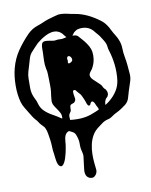

<svg xmlns="http://www.w3.org/2000/svg" viewBox="-106 -784 916 1164"><g transform="rotate(-10 352.5 -201.5)"><path d="M211 -325Q210 -343 210 -361Q210 -379 205 -396Q200 -421 201 -447L203 -499V-513Q203 -522 203.5 -530Q204 -538 206 -545.5Q208 -553 214 -558Q220 -562 230 -562Q240 -562 251 -560L274 -556Q286 -554 294 -556Q303 -558 311.5 -557.5Q320 -557 331 -557Q340 -558 349 -560.5Q358 -563 367 -565Q378 -567 391 -566.5Q404 -566 415 -564Q426 -562 434 -552Q442 -542 450 -534Q463 -520 475.5 -502Q488 -484 495 -465Q501 -447 500.5 -425Q500 -403 495 -385Q493 -377 489.5 -369Q486 -361 482 -353Q478 -345 475 -342Q471 -336 466 -330Q461 -324 459 -317Q457 -308 460.5 -300Q464 -292 470.5 -285Q477 -278 484.5 -271.5Q492 -265 498 -259Q503 -254 508 -249.5Q513 -245 518 -239Q522 -234 523.5 -229.5Q525 -225 529 -220Q531 -216 535 -213.5Q539 -211 541 -206Q546 -198 547.5 -188Q549 -178 544 -169Q542 -164 537 -160Q532 -156 529 -151Q526 -146 524.5 -140.5Q523 -135 522 -130Q520 -119 521.5 -109Q523 -99 518 -88Q516 -84 514 -80.5Q512 -77 511 -72Q510 -68 510.5 -63Q511 -58 511 -53Q511 -45 506 -33Q501 -21 491 -20Q480 -19 482 -32Q483 -39 483.5 -44.5Q484 -50 484 -58Q484 -71 480.5 -83Q477 -95 475 -106Q473 -111 471 -114Q469 -117 467 -121Q465 -125 462 -132.5Q459 -140 455 -145.5Q451 -151 446 -152Q441 -153 435 -145Q432 -140 431.5 -136.5Q431 -133 426 -131Q420 -129 416.5 -134Q413 -139 411 -143Q409 -151 406 -158.5Q403 -166 400 -174Q396 -182 393 -189.5Q390 -197 385 -205Q381 -210 376.5 -214.5Q372 -219 368 -224Q364 -228 361 -233Q358 -238 353 -239Q347 -240 344.5 -237Q342 -234 341.5 -229Q341 -224 342 -218.5Q343 -213 343 -210Q345 -199 346.5 -188.5Q348 -178 341 -169Q336 -162 328 -160.5Q320 -159 314 -154Q310 -150 309.5 -143Q309 -136 309 -131Q309 -123 308 -119Q307 -115 303 -110Q300 -105 297 -100.5Q294 -96 294 -90Q293 -84 294 -78.5Q295 -73 294 -66Q293 -61 291.5 -55Q290 -49 288 -44Q286 -39 285 -32.5Q284 -26 282 -21Q279 -16 273 -15.5Q267 -15 263 -19Q258 -23 257 -29.5Q256 -36 255 -41Q255 -46 252 -52Q250 -57 248.5 -60Q247 -63 247 -68Q247 -73 248.5 -78Q250 -83 250 -88Q251 -104 244 -117.5Q237 -131 227.5 -144Q218 -157 210.5 -170.5Q203 -184 204 -201Q206 -229 210 -254Q212 -272 211.5 -290Q211 -308 211 -325ZM343 -420Q343 -418 342 -413.5Q341 -409 342 -407Q345 -402 350 -404Q355 -406 358 -407Q371 -414 370.5 -424.5Q370 -435 361 -444Q357 -447 352 -447.5Q347 -448 344 -443Q340 -438 341.5 -431.5Q343 -425 343 -420ZM18 -431Q33 -489 64.5 -535Q96 -581 137 -623Q165 -651 200 -662Q219 -668 236.5 -676Q254 -684 273 -690Q283 -693 293 -695.5Q303 -698 312 -701Q333 -708 352.5 -707Q372 -706 393 -701Q413 -696 432.5 -693Q452 -690 471 -684Q512 -671 548 -648Q568 -636 586 -622Q604 -608 617 -588Q625 -577 630.5 -565Q636 -553 643 -541Q650 -529 658 -516Q666 -503 671 -489Q681 -465 681.5 -437.5Q682 -410 687 -384Q692 -358 694.5 -331Q697 -304 699 -277Q701 -252 692 -226.5Q683 -201 676 -178Q670 -156 663 -133.5Q656 -111 638 -97Q624 -86 610 -77Q596 -68 580 -60Q569 -55 560 -49L542 -37Q532 -31 522 -29Q512 -27 501 -22Q490 -17 480 -9Q470 -1 460 6Q434 24 419.5 49Q405 74 398.5 103Q392 132 391.5 162.5Q391 193 394 221Q396 239 398 257.5Q400 276 388 291Q376 307 357 303Q338 299 330 282Q324 267 326 248.5Q328 230 330 214Q332 202 333 190.5Q334 179 336 166Q337 154 333.5 142.5Q330 131 328 118Q326 101 326.5 85Q327 69 322 52Q318 37 313 26.5Q308 16 294 9Q285 4 279 1.5Q273 -1 264 6Q256 12 252 20.5Q248 29 246 39Q244 49 243.5 59Q243 69 242 77Q241 83 239 96Q237 109 233.5 124.5Q230 140 225 156Q220 172 213.5 184Q207 196 199.5 200.5Q192 205 183 198Q177 193 173.5 183.5Q170 174 168 163Q166 152 165 141.5Q164 131 163 123Q159 102 158.5 79Q158 56 155 34Q152 16 149 -4.5Q146 -25 138 -42Q134 -50 127.5 -56Q121 -62 115 -69Q108 -77 102.5 -86Q97 -95 89 -103Q79 -114 72 -125.5Q65 -137 58 -148Q47 -167 35.5 -185Q24 -203 18 -224Q5 -270 5.5 -327.5Q6 -385 18 -431ZM108 -437 96 -397Q90 -377 90 -355Q90 -332 89.5 -304.5Q89 -277 96 -255Q101 -239 108.5 -225.5Q116 -212 120 -195Q127 -169 147 -149Q168 -129 193 -115.5Q218 -102 241 -86Q267 -69 290.5 -65.5Q314 -62 343 -62Q354 -62 366 -63Q378 -64 389 -66Q407 -69 422.5 -74.5Q438 -80 455 -87Q480 -98 504.5 -109Q529 -120 549 -137Q576 -159 594.5 -187.5Q613 -216 618 -251Q624 -298 619 -345.5Q614 -393 600 -437Q596 -448 595 -460Q594 -472 590 -483Q585 -495 578 -506L564 -528Q558 -538 550.5 -546Q543 -554 536 -563Q518 -588 492.5 -596.5Q467 -605 438 -599Q430 -597 423.5 -593Q417 -589 411 -584Q406 -579 402 -572.5Q398 -566 393 -561Q384 -553 376.5 -554Q369 -555 362.5 -560.5Q356 -566 350 -574Q344 -582 339 -588Q324 -603 307.5 -607Q291 -611 273.5 -607.5Q256 -604 239.5 -595.5Q223 -587 208 -577Q195 -568 182 -557Q171 -546 159 -533Q147 -520 137 -509Q125 -495 119 -474.5Q113 -454 108 -437Z"/></g></svg>

Font: Double Feature
Style: Regular
Weight: 400
Designer: David Shetterly
Foundry: David Shetterly
Version: Version 2.100 1997 initial release